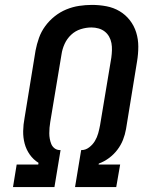

<svg xmlns="http://www.w3.org/2000/svg" viewBox="-20 -763 640 783"><path d="M33 0 48 -92H136L137 -99Q116 -112 101.5 -132.5Q87 -153 80.5 -177.5Q74 -202 74.5 -228.5Q75 -255 80 -281L125 -557Q130 -583 139 -608.5Q148 -634 164.5 -656.5Q181 -679 203 -696.5Q225 -714 250.5 -724.5Q276 -735 302.5 -739Q329 -743 355 -743Q385 -743 414 -737.5Q443 -732 467.5 -717.5Q492 -703 509.5 -680.5Q527 -658 535.5 -630.5Q544 -603 544 -573Q544 -543 539 -513L494 -237Q490 -214 481.5 -192.5Q473 -171 458.5 -152Q444 -133 424.5 -118.5Q405 -104 383 -96L382 -92H470L454 0H286L311 -151H313Q329 -151 343.5 -162Q358 -173 367 -188Q376 -203 380.5 -219.5Q385 -236 388 -252L434 -528Q436 -543 436.5 -558Q437 -573 434.5 -587Q432 -601 425 -613.5Q418 -626 407 -634.5Q396 -643 382 -647Q368 -651 353 -651Q353 -651 353 -651Q353 -651 353 -651Q331 -651 309 -644Q287 -637 270 -621Q253 -605 243.5 -584Q234 -563 231 -542L185 -266Q183 -254 182 -242.5Q181 -231 181 -219.5Q181 -208 183 -197Q185 -186 189 -176Q193 -166 201.5 -159Q210 -152 222 -151H227L202 0Z"/></svg>

Font: Iosevka Curly Slab SmBdExObl
Style: Regular
Weight: 600
Width: 7
Italic angle: -9°
Monospace: yes
Designer: Belleve Invis
Foundry: Belleve Invis
Version: Version 11.1.0; ttfautohint (v1.8.3)